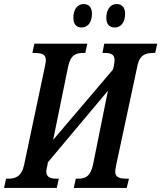

<svg xmlns="http://www.w3.org/2000/svg" viewBox="-38 -930 798 950"><path d="M531 -794C554 -794 581 -812 581 -862C581 -895 564 -910 539 -910C508 -910 488 -882 488 -842C488 -809 504 -794 531 -794ZM367 -794C390 -794 417 -812 417 -862C417 -895 400 -910 376 -910C344 -910 325 -882 325 -842C325 -809 341 -794 367 -794ZM-18 0H243L253 -46H243C215 -46 191 -51 191 -82C191 -88 193 -98 197 -114L199 -127L496 -481L422 -114C409 -54 381 -46 347 -46H337L327 0H589L600 -46H589C556 -46 532 -51 532 -82C532 -88 535 -102 537 -114L641 -600C652 -660 684 -668 720 -668H730L740 -714H478L469 -668H479C508 -668 529 -663 529 -632C529 -626 527 -612 525 -603L521 -586L225 -238L299 -600C311 -660 340 -668 374 -668H384L394 -714H132L122 -668H132C166 -668 189 -663 189 -632C189 -626 187 -616 184 -600L81 -113C68 -54 36 -46 3 -46H-8Z"/></svg>

Font: Noto Serif Condensed Semi
Style: Italic
Weight: 600
Width: 3
Italic angle: -12°
Designer: Monotype Design Team
Foundry: Monotype Imaging Inc.
Version: Version 1.901